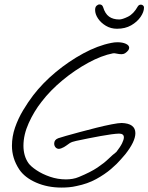

<svg xmlns="http://www.w3.org/2000/svg" viewBox="-20 -793 671 868"><path d="M258 55Q195 55 143.5 32.5Q92 10 67 -27Q50 -53 42 -79.5Q34 -106 34 -134Q34 -176 48 -216.5Q62 -257 84.5 -294.5Q107 -332 130 -362Q173 -418 232 -467Q291 -516 356.5 -551.5Q422 -587 483 -599Q497 -602 511 -602Q534 -602 549 -595Q564 -588 564 -577Q564 -565 545 -552Q538 -548 529 -548Q519 -548 508 -550.5Q497 -553 491 -552Q439 -542 378.5 -509Q318 -476 262.5 -430Q207 -384 168 -333Q134 -290 110 -237Q86 -184 86 -134Q86 -112 91.5 -92Q97 -72 109 -55Q119 -41 145 -23.5Q171 -6 206 6Q241 18 278 18Q293 18 308 15.5Q323 13 337 7Q390 -15 420.5 -35.5Q451 -56 470 -74.5Q489 -93 506 -106Q524 -129 532 -145.5Q540 -162 540 -172Q540 -189 518 -189Q490 -188 435 -178Q380 -168 324 -156Q305 -152 295.5 -146Q286 -140 278.5 -134Q271 -128 256 -122Q250 -120 247 -120Q237 -120 231 -127Q225 -134 225 -144Q225 -161 243 -168Q251 -171 277.5 -178.5Q304 -186 341 -196Q378 -206 416 -215.5Q454 -225 485 -231Q516 -237 530 -237Q592 -235 592 -191Q592 -153 546 -95Q542 -91 526 -72Q510 -53 482 -29Q454 -5 415 16.5Q376 38 326 48Q309 52 292 53.5Q275 55 258 55ZM509 -663Q481 -663 458.5 -676.5Q436 -690 423 -709.5Q410 -729 410 -748Q410 -761 416.5 -767Q423 -773 430 -773Q442 -773 446 -761Q455 -731 473 -718Q491 -705 519 -705Q533 -705 558.5 -717.5Q584 -730 603 -764Q608 -772 617 -772Q622 -772 626.5 -768.5Q631 -765 631 -759Q631 -739 615.5 -716.5Q600 -694 573 -678.5Q546 -663 509 -663Z"/></svg>

Font: Grape Nuts
Style: Regular
Weight: 400
Designer: Robert E. Leuschke
Foundry: Robert E. Leuschke
Version: Version 1.010; ttfautohint (v1.8.3)